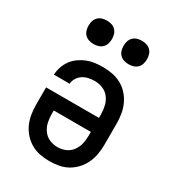

<svg xmlns="http://www.w3.org/2000/svg" viewBox="-180 -839 860 950"><g transform="rotate(30 250.0 -364.5)"><path d="M250 8Q223 8 196 3Q169 -2 145.5 -15.5Q122 -29 103.5 -49.5Q85 -70 74 -94.5Q63 -119 58.5 -146Q54 -173 54 -200V-300H356V-320Q356 -344 350.5 -367.5Q345 -391 331 -410Q317 -429 294.5 -438.5Q272 -448 248 -448Q231 -448 213.5 -444.5Q196 -441 181 -431.5Q166 -422 156.5 -406.5Q147 -391 146 -374H56Q57 -397 64.5 -419Q72 -441 85.5 -459.5Q99 -478 118 -491.5Q137 -505 158 -513.5Q179 -522 202 -525Q225 -528 248 -528Q275 -528 302 -523Q329 -518 353 -505Q377 -492 395.5 -471.5Q414 -451 425.5 -426Q437 -401 441.5 -374Q446 -347 446 -320V-200Q446 -173 441.5 -146Q437 -119 426 -94.5Q415 -70 396.5 -49.5Q378 -29 354.5 -15.5Q331 -2 304 3Q277 8 250 8ZM250 -72Q274 -72 296 -81.5Q318 -91 332 -110.5Q346 -130 351 -153Q356 -176 356 -200V-220H144V-200Q144 -176 149 -153Q154 -130 168 -110.5Q182 -91 204 -81.5Q226 -72 250 -72ZM350 -603Q336 -603 323 -607Q310 -611 300.5 -620.5Q291 -630 287 -643Q283 -656 283 -670Q283 -684 287 -697Q291 -710 300.5 -719.5Q310 -729 323 -733Q336 -737 350 -737Q364 -737 377 -733Q390 -729 399.5 -719.5Q409 -710 413 -697Q417 -684 417 -670Q417 -656 413 -643Q409 -630 399.5 -620.5Q390 -611 377 -607Q364 -603 350 -603ZM150 -603Q136 -603 123 -607Q110 -611 100.5 -620.5Q91 -630 87 -643Q83 -656 83 -670Q83 -684 87 -697Q91 -710 100.5 -719.5Q110 -729 123 -733Q136 -737 150 -737Q164 -737 177 -733Q190 -729 199.5 -719.5Q209 -710 213 -697Q217 -684 217 -670Q217 -656 213 -643Q209 -630 199.5 -620.5Q190 -611 177 -607Q164 -603 150 -603Z"/></g></svg>

Font: Iosevka Term Medium
Style: Regular
Weight: 500
Monospace: yes
Designer: Belleve Invis
Foundry: Belleve Invis
Version: Version 26.3.1